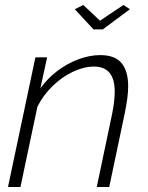

<svg xmlns="http://www.w3.org/2000/svg" viewBox="-20 -750 592 770"><path d="M122 -520H169L142 -396Q171 -436 210 -465.5Q249 -495 294 -512Q339 -529 382 -529Q441 -529 467.5 -497Q494 -465 494 -404Q494 -381 490.5 -355Q487 -329 481 -299L418 0H368L429 -290Q440 -343 440 -383Q440 -483 357 -483Q316 -483 272 -462Q228 -441 190.5 -404.5Q153 -368 130 -322L62 0H12ZM280 -713 314 -730 381 -667 475 -730 501 -713 392 -632H355Z"/></svg>

Font: Raleway Light
Style: Italic
Weight: 300
Italic angle: -12°
Designer: Matt McInerney, Pablo Impallari, Rodrigo Fuenzalida
Foundry: Matt McInerney, Pablo Impallari, Rodrigo Fuenzalida
Version: Version 4.026